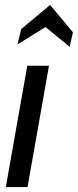

<svg xmlns="http://www.w3.org/2000/svg" viewBox="-20 -754 314 774"><path d="M3.5 0 90 -489H177.5L91 0ZM50.5 -575 65.5 -637 182 -734 274 -624 261 -565 163.5 -645Z"/></svg>

Font: Cabin Condensed
Style: Italic
Weight: 400
Width: 3
Italic angle: -10°
Designer: Pablo Impallari
Foundry: Pablo Impallari. http://www.impallari.com Igino Marini. http://www.ikern.com
Version: Version 3.001; ttfautohint (v1.8.3)